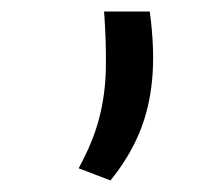

<svg xmlns="http://www.w3.org/2000/svg" viewBox="-20 -149 369 332"><path d="M239 -129Q248 -62 243 -10.5Q238 41 220 83Q202 125 171 163L116 142Q141 96 151.5 55.5Q162 15 163 -29Q164 -73 160 -129Z"/></svg>

Font: Matangi Medium
Style: Regular
Weight: 500
Designer: Prashant Pant
Foundry: The Graphic Ant
Version: Version 3.002